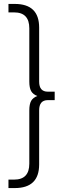

<svg xmlns="http://www.w3.org/2000/svg" viewBox="-20 -762 360 976"><path d="M258 -296V-253H223Q179 -253 179 -201V74Q179 194 55 194H23V151H52Q129 151 129 70V-200Q129 -233 138.5 -249.5Q148 -266 170 -274Q148 -282 138.5 -298.5Q129 -315 129 -348V-618Q129 -699 52 -699H23V-742H55Q179 -742 179 -622V-347Q179 -296 223 -296Z"/></svg>

Font: Hilab Light
Style: Regular
Weight: 300
Designer: Cristianderson Lima
Foundry: Cristianderson
Version: Version 1.0